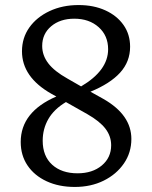

<svg xmlns="http://www.w3.org/2000/svg" viewBox="-20 -730 602 760"><path d="M276 10Q213 10 164.5 -12.5Q116 -35 89 -75Q62 -115 62 -168Q62 -287 203 -348L183 -359Q67 -425 67 -527Q67 -580 96 -621Q125 -662 176 -686Q227 -710 291 -710Q351 -710 397 -689Q443 -668 469 -631Q495 -594 495 -545Q495 -486 455.5 -442.5Q416 -399 338 -367L390 -338Q500 -275 500 -180Q500 -126 470.5 -83Q441 -40 390.5 -15Q340 10 276 10ZM247 -419 301 -388Q408 -451 408 -535Q408 -589 370.5 -622.5Q333 -656 274 -656Q218 -656 182.5 -626Q147 -596 147 -548Q147 -511 171 -479.5Q195 -448 247 -419ZM149 -173Q149 -112 186.5 -78Q224 -44 287 -44Q346 -44 383 -75Q420 -106 420 -155Q420 -191 397.5 -220.5Q375 -250 326 -278L241 -326Q194 -298 171.5 -259Q149 -220 149 -173Z"/></svg>

Font: Hedvig Letters Serif 12pt
Style: Regular
Weight: 400
Designer: Alexander Örn & Tor Weibull
Foundry: Kanon Foundry
Version: Version 1.000; ttfautohint (v1.8.4.7-5d5b)